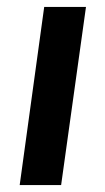

<svg xmlns="http://www.w3.org/2000/svg" viewBox="-20 -536 303 556"><path d="M229 -516H108L37 0H157Z"/></svg>

Font: United Sans SemiBold
Style: Italic
Weight: 600
Italic angle: -8°
Designer: Pablo Impallari, Rodrigo Fuenzalida (Modified by Dan O. Williams)
Version: Version 1.000;PS 001.000;hotconv 1.0.88;makeotf.lib2.5.64775